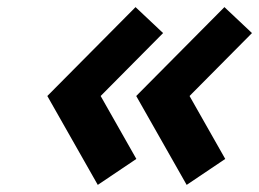

<svg xmlns="http://www.w3.org/2000/svg" viewBox="-20 -548 729 540"><path d="M255 -28 363.5 -101 263.1 -278 438.7 -455 361.2 -528 113.1 -278ZM505 -28 613.5 -101 513.1 -278 688.7 -455 611.2 -528 363.1 -278Z"/></svg>

Font: Hussar Nova
Style: 76
Weight: 700
Foundry: Cannot Into Space Fonts
Version: Version 0.99